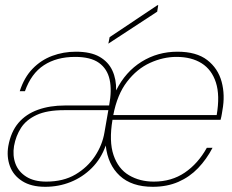

<svg xmlns="http://www.w3.org/2000/svg" viewBox="-20 -707 894 739"><path d="M154 12Q100 12 65.5 -10Q31 -32 18 -68Q5 -104 12 -145Q22 -200 51 -234Q80 -268 126 -284.5Q172 -301 230 -301H400Q411 -359 402 -400.5Q393 -442 361 -465Q329 -488 269 -488Q198 -488 149 -456Q100 -424 76 -356H56Q73 -409 105.5 -442.5Q138 -476 181 -492Q224 -508 272 -508Q329 -508 363 -488.5Q397 -469 412.5 -435.5Q428 -402 427 -359Q463 -431 525 -469.5Q587 -508 663 -508Q736 -508 777.5 -476Q819 -444 833 -392.5Q847 -341 836 -282Q835 -275 834 -269.5Q833 -264 832 -258.5Q831 -253 829 -246H413Q399 -163 417 -110Q435 -57 476.5 -32.5Q518 -8 572 -8Q640 -8 691 -42.5Q742 -77 776 -138H798Q775 -94 742.5 -60Q710 -26 666.5 -7Q623 12 568 12Q487 12 441 -30.5Q395 -73 387 -147Q369 -96 333.5 -60.5Q298 -25 252 -6.5Q206 12 154 12ZM158 -8Q224 -8 270.5 -35.5Q317 -63 345.5 -106Q374 -149 382 -197L397 -283H227Q161 -283 121 -264.5Q81 -246 61 -215Q41 -184 34 -145Q28 -108 39.5 -77Q51 -46 81 -27Q111 -8 158 -8ZM416 -264H814Q827 -340 811 -389.5Q795 -439 756 -463.5Q717 -488 659 -488Q608 -488 557.5 -465Q507 -442 469 -392.5Q431 -343 416 -264ZM397 -539 402 -564 586 -687H589L585 -662Z"/></svg>

Font: DM Sans 36pt Thin
Style: Italic
Weight: 250
Italic angle: -10°
Designer: Colophon Foundry, Jonny Pinhorn
Foundry: Colophon Foundry
Version: Version 4.004;gftools[0.9.30]